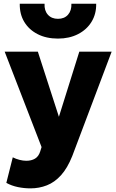

<svg xmlns="http://www.w3.org/2000/svg" viewBox="-20 -787 622 1030"><path d="M144 223.5Q109 223.5 75.5 216.5Q42 209.5 14 194L48.5 57Q65 65.5 84.5 70.5Q104 75.5 121 75.5Q148.5 75.5 167.8 64Q187 52.5 195.5 26L203 2L5 -510H183L296 -160.5L405.5 -510H579L367.5 50.5Q341.5 115.5 307.2 153.2Q273 191 231.5 207.2Q190 223.5 144 223.5ZM291 -580Q228.5 -580 182 -603.8Q135.5 -627.5 110.2 -669.5Q85 -711.5 86 -767H219Q217 -730.5 236.8 -708.2Q256.5 -686 291 -686Q325.5 -686 345 -708.2Q364.5 -730.5 363 -767H496Q497 -712.5 471.2 -670.2Q445.5 -628 398.8 -604Q352 -580 291 -580Z"/></svg>

Font: Geologica Roman
Style: Bold
Weight: 700
Designer: Sindre Bremnes, Frode Helland
Foundry: Monokrom Skriftforlag AS
Version: Version 1.010;gftools[0.9.28]